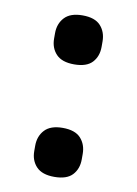

<svg xmlns="http://www.w3.org/2000/svg" viewBox="-68 -580 455 637"><g transform="rotate(10 159.5 -261.0)"><path d="M159 11Q118 11 98.5 -9.5Q79 -30 79 -62V-80Q79 -112 98.5 -133Q118 -154 159 -154Q201 -154 220 -133Q239 -112 239 -80V-62Q239 -30 220 -9.5Q201 11 159 11ZM159 -368Q118 -368 98.5 -388.5Q79 -409 79 -441V-459Q79 -491 98.5 -512Q118 -533 159 -533Q201 -533 220 -512Q239 -491 239 -459V-441Q239 -409 220 -388.5Q201 -368 159 -368Z"/></g></svg>

Font: IBM Plex Sans KR SemiBold
Style: Regular
Weight: 600
Designer: Mike Abbink; Paul van der Laan; Pieter van Rosmalen; Wujin Sim; Chorong Kim; Dohee Lee;
Foundry: Sandoll Inc.
Version: Version 1.000